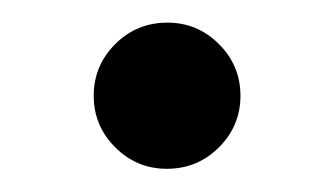

<svg xmlns="http://www.w3.org/2000/svg" viewBox="-20 -428 292 168"><path d="M126 -280.3Q99.6 -280.3 80.8 -299.1Q62 -317.9 62 -344.2Q62 -370.6 80.8 -389.4Q99.6 -408.2 126.5 -408.2Q152.8 -408.2 171.6 -389.4Q190.4 -370.6 190.4 -344.2Q190.4 -317.9 171.6 -299.1Q152.8 -280.3 126 -280.3Z"/></svg>

Font: Inter Cardless Tabular
Style: Regular
Weight: 400
Designer: Rasmus Andersson
Foundry: rsms
Version: Version 4.000;git-4fc901f